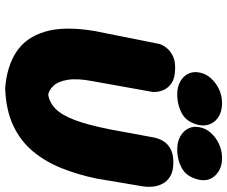

<svg xmlns="http://www.w3.org/2000/svg" viewBox="-88 -786 877 741"><g transform="rotate(90 350.5 -415.5)"><path d="M321 3Q237 -3 180.5 -40Q124 -77 102 -151.5Q80 -226 100 -344L150 -594Q150 -594 154 -603Q158 -612 168 -623.5Q178 -635 196 -644Q214 -653 241 -653Q280 -653 299.5 -640Q319 -627 326.5 -610Q334 -593 334.5 -580Q335 -567 335 -567L293 -333Q282 -275 288 -238.5Q294 -202 310 -184.5Q326 -167 345 -163Q376 -168 400 -191.5Q424 -215 443 -265Q462 -315 479 -400L511 -573Q511 -573 514 -584Q517 -595 526 -609.5Q535 -624 554.5 -635Q574 -646 607 -646Q641 -646 660.5 -634Q680 -622 689 -604.5Q698 -587 700 -569Q702 -551 700.5 -539Q699 -527 699 -527L669 -349Q654 -277 629 -214.5Q604 -152 564 -104Q524 -56 464.5 -28Q405 0 321 3ZM344 -661Q316 -661 295 -672.5Q274 -684 264.5 -703.5Q255 -723 260 -747Q264 -771 282 -791Q300 -811 325 -822.5Q350 -834 378 -834Q407 -834 427.5 -822.5Q448 -811 457.5 -791Q467 -771 463 -747Q453 -699 419.5 -680Q386 -661 344 -661ZM556 -661Q528 -661 507 -672.5Q486 -684 476 -703.5Q466 -723 471 -747Q475 -771 493 -791Q511 -811 536.5 -822.5Q562 -834 590 -834Q632 -834 656.5 -808.5Q681 -783 674 -747Q664 -699 631 -680Q598 -661 556 -661Z"/></g></svg>

Font: Sour Gummy Black
Style: Italic
Weight: 900
Italic angle: -11.3°
Designer: Stefie Justprince
Foundry: Eifetstype
Version: Version 1.000